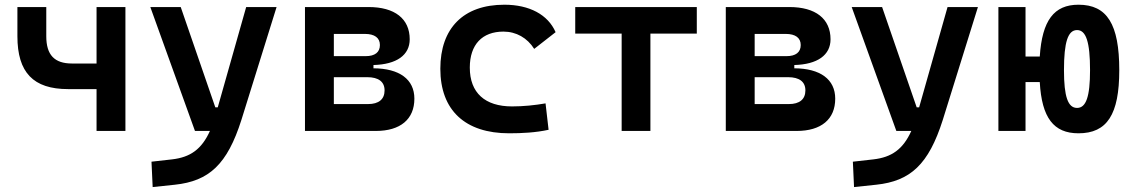

<svg xmlns="http://www.w3.org/2000/svg" viewBox="-20 -547 4728 802"><path d="M264.6 -174.8H383.3V0H503.9V-517.6H383.3V-281.7H280.8C207.5 -281.7 173.3 -317.4 173.3 -395.5V-517.6H52.7V-395.5C52.7 -244.1 119.1 -174.8 264.6 -174.8Z M617.7 234.4 710.4 224.6C853 209.5 929.2 140.1 988.3 -45.9L1135.3 -517.6H1008.3L889.6 -98.6H879.4L734.9 -517.6H607.9L794.4 0H856.9C822.3 76.7 774.9 109.9 698.7 118.7L612.8 128.4Z M1253.9 0H1549.8C1652.3 0 1710.9 -48.8 1710.9 -134.8C1710.9 -215.3 1648.9 -261.2 1540 -261.7V-275.4C1636.7 -277.8 1691.4 -316.9 1691.4 -382.8C1691.4 -468.8 1628.9 -517.6 1519.5 -517.6H1253.9ZM1374.5 -112.3V-224.6H1514.2C1561 -224.6 1586.4 -205.6 1586.4 -169.4C1586.4 -132.3 1562 -112.3 1517.6 -112.3ZM1374.5 -312.5V-405.3H1504.4C1544.4 -405.3 1566.9 -389.2 1566.9 -358.9C1566.9 -328.6 1545.9 -312.5 1507.8 -312.5Z M2106.9 9.8C2160.6 9.8 2218.3 6.8 2271.5 -4.9L2258.8 -115.2C2213.9 -107.4 2166 -102.5 2118.7 -102.5C2005.9 -102.5 1942.4 -159.2 1942.4 -264.6C1942.4 -360.8 1994.1 -415 2083 -415C2136.2 -415 2182.6 -388.7 2211.4 -342.8L2300.8 -412.6C2269 -485.8 2191.4 -527.3 2086.9 -527.3C1915 -527.3 1819.3 -428.7 1819.3 -259.8C1819.3 -85.9 1923.3 9.8 2106.9 9.8Z M2576.7 0H2696.8V-406.7H2890.6V-517.6H2382.8V-406.7H2576.7Z M3011.7 0H3307.6C3410.2 0 3468.8 -48.8 3468.8 -134.8C3468.8 -215.3 3406.7 -261.2 3297.9 -261.7V-275.4C3394.5 -277.8 3449.2 -316.9 3449.2 -382.8C3449.2 -468.8 3386.7 -517.6 3277.3 -517.6H3011.7ZM3132.3 -112.3V-224.6H3272C3318.8 -224.6 3344.2 -205.6 3344.2 -169.4C3344.2 -132.3 3319.8 -112.3 3275.4 -112.3ZM3132.3 -312.5V-405.3H3262.2C3302.2 -405.3 3324.7 -389.2 3324.7 -358.9C3324.7 -328.6 3303.7 -312.5 3265.6 -312.5Z M3547.4 234.4 3640.1 224.6C3782.7 209.5 3858.9 140.1 3918 -45.9L4064.9 -517.6H3938L3819.3 -98.6H3809.1L3664.6 -517.6H3537.6L3724.1 0H3786.6C3752 76.7 3704.6 109.9 3628.4 118.7L3542.5 128.4Z M4484.9 9.8C4604.5 9.8 4655.3 -68.8 4655.3 -253.9C4655.3 -445.8 4604.5 -527.3 4484.9 -527.3C4382.8 -527.3 4333 -461.9 4323.2 -311H4263.7V-517.6H4150.4V0H4263.7V-204.1H4323.2C4331.5 -54.7 4381.3 9.8 4484.9 9.8ZM4479 -96.2C4440.9 -96.2 4424.3 -143.1 4424.3 -253.9C4424.3 -371.6 4440.9 -421.4 4479 -421.4C4516.6 -421.4 4533.2 -371.6 4533.2 -253.9C4533.2 -143.1 4516.6 -96.2 4479 -96.2Z"/></svg>

Font: Cascadia Code NF SemiBold
Style: Regular
Weight: 600
Monospace: yes
Designer: Aaron Bell
Foundry: Saja Typeworks
Version: Version 2404.023